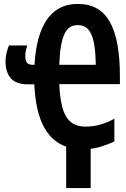

<svg xmlns="http://www.w3.org/2000/svg" viewBox="-20 -744 640 972"><path d="M315 208V-20H439V208ZM398 11Q336 11 290 -12.5Q244 -36 213.5 -82.5Q183 -129 168 -198Q153 -267 153 -357Q153 -446 166.5 -514Q180 -582 207.5 -629Q235 -676 276.5 -700Q318 -724 375 -724Q429 -724 469 -702Q509 -680 535 -635Q561 -590 574 -521Q587 -452 587 -358V-318H280Q283 -249 295.5 -201Q308 -153 336.5 -128Q365 -103 413 -103Q453 -103 490 -114Q527 -125 559 -143V-28Q525 -12 487.5 -0.5Q450 11 398 11ZM121 -317Q63 -317 35.5 -347Q8 -377 8 -434Q8 -457 13.5 -477.5Q19 -498 25 -514H118Q114 -501 111 -488.5Q108 -476 108 -460Q108 -438 116 -427Q124 -416 146 -416H162V-317ZM465 -416Q464 -471 458.5 -509Q453 -547 442 -571Q431 -595 414 -606Q397 -617 374 -617Q350 -617 333.5 -606Q317 -595 306 -571Q295 -547 288.5 -509Q282 -471 280 -416Z"/></svg>

Font: Noto Sans Mono
Style: Bold
Weight: 700
Designer: Monotype Design Team
Foundry: Monotype Imaging Inc.
Version: Version 2.014